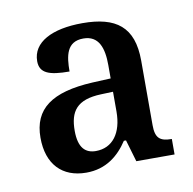

<svg xmlns="http://www.w3.org/2000/svg" viewBox="-50 -769 442 440"><g transform="rotate(-10 171.0 -549.5)"><path d="M118 -380C164 -380 194 -405 215 -437H220L235 -386H324V-422C296 -422 286 -431 286 -461V-611C286 -690 246 -719 168 -719C97 -719 51 -695 51 -651C51 -623 73 -615 120 -615C120 -651 125 -684 164 -684C200 -684 210 -654 210 -614V-583L167 -581C72 -576 28 -544 28 -477C28 -415 62 -380 118 -380ZM148 -425C124 -425 108 -439 108 -479C108 -524 125 -549 182 -551L210 -552V-506C210 -456 187 -425 148 -425Z"/></g></svg>

Font: Noto Serif Georgian Condensed Medium
Style: Regular
Weight: 500
Width: 3
Designer: Monotype Design Team, Akaki Razmadze
Foundry: Google LLC
Version: Version 2.003